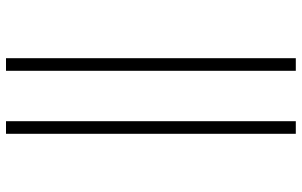

<svg xmlns="http://www.w3.org/2000/svg" viewBox="-203 -660 1006 640"><g transform="rotate(-90 300.0 -340.0)"><path d="M384 143V-823H426V143ZM174 143V-823H216V143Z"/></g></svg>

Font: Iosevka Curly Slab XLtEx
Style: Regular
Weight: 200
Width: 7
Monospace: yes
Designer: Belleve Invis
Foundry: Belleve Invis
Version: Version 11.1.0; ttfautohint (v1.8.3)